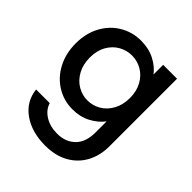

<svg xmlns="http://www.w3.org/2000/svg" viewBox="-223 -706 1124 1124"><g transform="rotate(45 339.0 -144.0)"><path d="M297 -560Q361 -560 410.5 -534.5Q460 -509 488 -471V-551H603V9Q603 85 571 144.5Q539 204 478.5 238Q418 272 334 272Q222 272 148 219.5Q74 167 64 77H177Q190 120 232.5 146.5Q275 173 334 173Q403 173 445.5 131Q488 89 488 9V-83Q459 -44 409.5 -17.5Q360 9 297 9Q225 9 165.5 -27.5Q106 -64 71.5 -129.5Q37 -195 37 -278Q37 -361 71.5 -425Q106 -489 165.5 -524.5Q225 -560 297 -560ZM488 -276Q488 -333 464.5 -375Q441 -417 403 -439Q365 -461 321 -461Q277 -461 239 -439.5Q201 -418 177.5 -376.5Q154 -335 154 -278Q154 -221 177.5 -178Q201 -135 239.5 -112.5Q278 -90 321 -90Q365 -90 403 -112Q441 -134 464.5 -176.5Q488 -219 488 -276Z"/></g></svg>

Font: MSTAGE Medium
Style: Regular
Weight: 500
Designer: Ninad Kale (Devanagari), Jonny Pinhorn (Latin)
Foundry: Indian Type Foundry
Version: 4.004